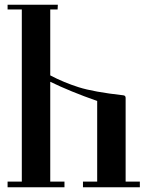

<svg xmlns="http://www.w3.org/2000/svg" viewBox="-20 -790 621 810"><path d="M390 -364Q276 -404 192 -445V-24H252V0H12V-24H72V-750H12V-770H224L223 -750H192V-472Q249 -442 312 -422Q375 -402 500 -388Q510 -387 510 -377V-24H570V0H330V-24H390Z"/></svg>

Font: Ponomar Unicode TT
Style: Regular
Weight: 400
Designer: Vladislav V. Dorosh, Yuri A.W. Shardt, Nikita Simmons, Aleksandr Andreev
Foundry: Ponomar Project
Version: 1.1